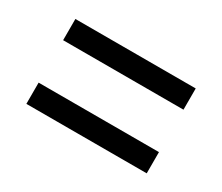

<svg xmlns="http://www.w3.org/2000/svg" viewBox="-67 -660 717 619"><g transform="rotate(30 291.0 -350.0)"><path d="M515 -429H67V-508H515ZM515 -192H67V-271H515Z"/></g></svg>

Font: Argentum Novus
Style: Regular
Weight: 400
Designer: Julieta Ulanovsky
Foundry: Julieta Ulanovsky
Version: Version 7.20;July 27, 2021;FontCreator 13.0.0.2683 64-bit